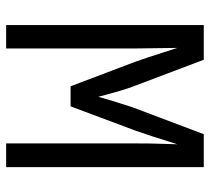

<svg xmlns="http://www.w3.org/2000/svg" viewBox="-50 -650 699 640"><g transform="rotate(90 300.0 -329.5)"><path d="M457.5 0V-423.8Q457.5 -489.7 459 -522L460.4 -570.8Q429.2 -470.2 414.1 -428.7L334 -214.8H267.1L186 -428.7Q177.2 -451.2 139.2 -570.8L141.1 -423.8V0H63V-658.7H178.7L269 -419.9Q279.3 -394 302.2 -307.1L314.9 -351.1L336.4 -419.4L426.8 -658.7H536.6V0Z"/></g></svg>

Font: Cousine
Style: Regular
Weight: 400
Monospace: yes
Designer: Steve Matteson
Foundry: Monotype Imaging Inc.
Version: Version 1.21